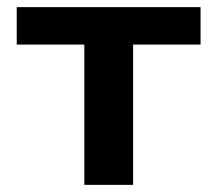

<svg xmlns="http://www.w3.org/2000/svg" viewBox="-20 -518 609 538"><path d="M542 -498V-393.1H353V0H216.3V-393.1H26.9V-498Z"/></svg>

Font: Andika
Style: Bold
Weight: 700
Designer: Victor Gaultney, Annie Olsen, Julie Remington, Don Collingsworth, Eric Hays, Becca Hirsbrunner
Foundry: SIL International
Version: Version 6.101